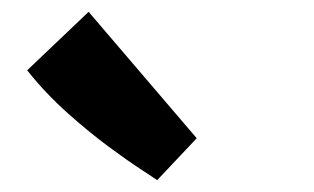

<svg xmlns="http://www.w3.org/2000/svg" viewBox="-20 -862 532 325"><path d="M246 -557Q242 -560 219 -575Q196 -590 163.5 -614Q131 -638 94 -671Q57 -704 26 -743L130 -842L313 -628Z"/></svg>

Font: Amaranth
Style: Bold
Weight: 700
Designer: Gesine Todt
Foundry: Gesine Todt
Version: Version 1.001